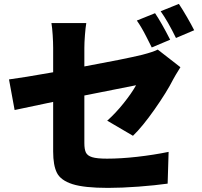

<svg xmlns="http://www.w3.org/2000/svg" viewBox="-20 -877 1017 968"><path d="M837.9 -676.8 745.1 -637.7Q741.2 -645.5 717.3 -692.9Q693.4 -740.2 669.9 -773.4L761.7 -810.5Q793 -764.6 837.9 -676.8ZM248 -512.7V-635.7Q248 -663.1 245.6 -700.7Q243.2 -738.3 239.3 -760.7H415Q411.1 -737.3 408.2 -699.7Q405.3 -662.1 405.3 -635.7V-542Q607.4 -579.1 696.3 -600.6Q752.9 -615.2 775.4 -627L889.6 -538.1Q860.4 -491.2 853.5 -477.5Q820.3 -412.1 758.8 -324.7Q697.3 -237.3 650.4 -192.4L520.5 -268.6Q562.5 -305.7 603.5 -356.9Q644.5 -408.2 666 -447.3L405.3 -395.5V-155.3Q405.3 -124 413.1 -107.9Q420.9 -91.8 444.8 -84.5Q468.8 -77.1 519.5 -77.1Q588.9 -77.1 671.4 -86.4Q753.9 -95.7 830.1 -111.3L825.2 48.8Q762.7 57.6 677.7 64Q592.8 70.3 524.4 70.3Q404.3 70.3 345.2 51.3Q286.1 32.2 267.1 -5.4Q248 -43 248 -113.3V-363.3Q97.7 -332 53.7 -322.3L25.4 -476.6Q93.8 -485.4 248 -512.7ZM881.8 -857.4Q899.4 -831.1 922.4 -791.5Q945.3 -752 959 -724.6L867.2 -685.5Q826.2 -769.5 790 -820.3Z"/></svg>

Font: Min Sans Black
Style: Regular
Weight: 900
Designer: Jinseong-Kim, NotoSansCJK, Nunito
Foundry: Jinseong-Kim
Version: Version 1.000